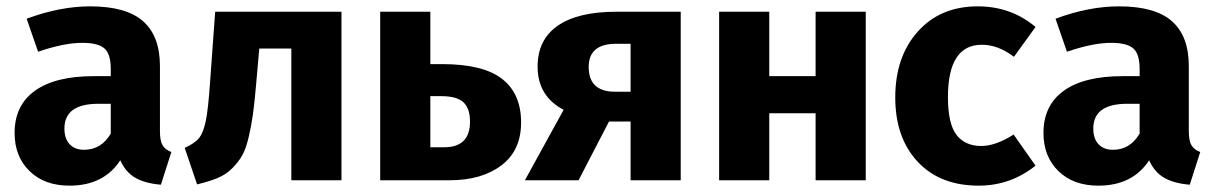

<svg xmlns="http://www.w3.org/2000/svg" viewBox="-20 -568 3830 605"><path d="M484 -154Q484 -124 492.5 -110Q501 -96 520 -89L487 14Q438 10 407 -7.5Q376 -25 359 -63Q307 17 199 17Q120 17 73 -29Q26 -75 26 -149Q26 -236 90 -282Q154 -328 275 -328H329V-351Q329 -398 309 -415.5Q289 -433 239 -433Q182 -433 100 -405L64 -509Q169 -548 264 -548Q378 -548 431 -501Q484 -454 484 -360ZM245 -96Q299 -96 329 -147V-241H290Q183 -241 183 -163Q183 -131 199.5 -113.5Q216 -96 245 -96Z M658 -531H1056V0H898V-415H797L787 -302Q782 -243 777 -207.5Q772 -172 763.5 -135.5Q755 -99 743 -78Q731 -57 711.5 -37.5Q692 -18 665.5 -7Q639 4 601 13L562 -102Q595 -117 608 -134Q621 -151 628.5 -187Q636 -223 642 -310Z M1373 -366Q1502 -366 1562 -319.5Q1622 -273 1622 -182Q1622 -94 1560 -47Q1498 0 1397 0H1178V-531H1336V-366ZM1380 -104Q1461 -104 1461 -185Q1461 -226 1440.5 -245.5Q1420 -265 1371 -265H1336V-104Z M1922 -531H2125V0H1967V-185H1899L1803 0H1634L1756 -222Q1674 -265 1674 -358Q1674 -443 1737.5 -487Q1801 -531 1922 -531ZM1918 -279H1967V-430H1921Q1835 -430 1835 -357Q1835 -279 1918 -279Z M2550 0V-211H2404V0H2246V-531H2404V-328H2550V-531H2708V0Z M3061 -548Q3166 -548 3243 -483L3175 -389Q3125 -427 3074 -427Q2967 -427 2967 -262Q2967 -178 2994 -143Q3021 -108 3072 -108Q3117 -108 3174 -144L3243 -46Q3164 17 3064 17Q2942 17 2871.5 -58.5Q2801 -134 2801 -261Q2801 -389 2872 -468.5Q2943 -548 3061 -548Z M3726 -154Q3726 -124 3734.5 -110Q3743 -96 3762 -89L3729 14Q3680 10 3649 -7.5Q3618 -25 3601 -63Q3549 17 3441 17Q3362 17 3315 -29Q3268 -75 3268 -149Q3268 -236 3332 -282Q3396 -328 3517 -328H3571V-351Q3571 -398 3551 -415.5Q3531 -433 3481 -433Q3424 -433 3342 -405L3306 -509Q3411 -548 3506 -548Q3620 -548 3673 -501Q3726 -454 3726 -360ZM3487 -96Q3541 -96 3571 -147V-241H3532Q3425 -241 3425 -163Q3425 -131 3441.5 -113.5Q3458 -96 3487 -96Z"/></svg>

Font: FiraGO
Style: Bold
Weight: 700
Designer: bBox Type
Foundry: bBox Type GmbH
Version: Version 1.001;PS 001.001;hotconv 1.0.88;makeotf.lib2.5.64775